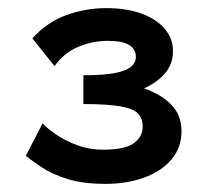

<svg xmlns="http://www.w3.org/2000/svg" viewBox="-20 -903 499 472"><path d="M239 -451Q183.8 -451 145.7 -463Q107.6 -475 83 -491.5Q58.4 -508 43.4 -520L84.8 -599.8Q96.8 -586.6 119 -571.6Q141.2 -556.6 170.6 -545.8Q200 -535 233 -535Q287 -535 308.9 -550.9Q330.8 -566.8 330.8 -592Q330.8 -611.8 319.4 -623.8Q308 -635.8 276.5 -641.5Q245 -647.2 185 -647.2V-718Q236 -718 263.9 -723.7Q291.8 -729.4 302.9 -739.6Q314 -749.8 314 -763Q314 -782.2 297.5 -792.4Q281 -802.6 245 -802.6Q206.6 -802.6 171.2 -787.3Q135.8 -772 114.2 -740.2L59.6 -808.6Q95 -848.2 142.4 -865.6Q189.8 -883 241.4 -883Q292.4 -883 329 -869.2Q365.6 -855.4 385.4 -831.7Q405.2 -808 405.2 -777.4Q405.2 -745.6 385.7 -722.8Q366.2 -700 333.8 -685.6Q376.4 -671.2 401.3 -645.4Q426.2 -619.6 426.2 -580.6Q426.2 -539.8 401.3 -510.7Q376.4 -481.6 334.1 -466.3Q291.8 -451 239 -451Z"/></svg>

Font: Copperplate Sans CC
Style: Bold
Weight: 700
Designer: indestructible type*
Foundry: Cowboy Collective
Version: Version 1.000